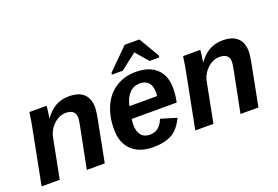

<svg xmlns="http://www.w3.org/2000/svg" viewBox="-101 -1054 1981 1370"><g transform="rotate(-20 889.0 -369.0)"><path d="M360.4 0 418 -290.5Q430.7 -351.1 430.7 -371.1Q430.7 -434.1 356.4 -434.1Q307.1 -434.1 265.1 -394Q223.1 -354 212.4 -295.9L154.8 0H17.1L98.1 -415.5Q106 -454.1 116.7 -528.3H247.6Q247.6 -523.9 242.9 -487.3Q238.3 -450.7 235.8 -438H237.3Q273.9 -488.8 318.1 -513.2Q362.3 -537.6 419.4 -537.6Q493.7 -537.6 531.2 -502Q568.8 -466.3 568.8 -398.9Q568.8 -386.7 565.4 -360.1Q562 -333.5 558.6 -318.8L496.6 0Z M785.6 -232.4Q782.2 -213.9 782.2 -189Q782.2 -137.2 804.9 -109.6Q827.6 -82 872.1 -82Q943.8 -82 976.1 -164.6L1095.7 -128.4Q1059.1 -50.8 1004.9 -20.5Q950.7 9.8 862.8 9.8Q758.8 9.8 700.2 -46.6Q641.6 -103 641.6 -204.1Q641.6 -305.2 676.8 -381.1Q711.9 -457 776.6 -497.6Q841.3 -538.1 926.3 -538.1Q1028.3 -538.1 1083.7 -485.6Q1139.2 -433.1 1139.2 -337.4Q1139.2 -289.1 1127.4 -232.4ZM1012.2 -323.7 1013.7 -351.1Q1013.7 -403.3 989.5 -427.2Q965.3 -451.2 926.3 -451.2Q879.4 -451.2 847.4 -418.7Q815.4 -386.2 801.8 -323.7ZM1123 -591.3 1120.6 -577.6H1047.4L966.3 -671.4H964.4L843.3 -577.6H760.7L763.2 -591.3L919.4 -746.6H1031.2Z M1527.3 0 1585 -290.5Q1597.7 -351.1 1597.7 -371.1Q1597.7 -434.1 1523.4 -434.1Q1474.1 -434.1 1432.1 -394Q1390.1 -354 1379.4 -295.9L1321.8 0H1184.1L1265.1 -415.5Q1272.9 -454.1 1283.7 -528.3H1414.6Q1414.6 -523.9 1409.9 -487.3Q1405.3 -450.7 1402.8 -438H1404.3Q1440.9 -488.8 1485.1 -513.2Q1529.3 -537.6 1586.4 -537.6Q1660.6 -537.6 1698.2 -502Q1735.8 -466.3 1735.8 -398.9Q1735.8 -386.7 1732.4 -360.1Q1729 -333.5 1725.6 -318.8L1663.6 0Z"/></g></svg>

Font: Liberation Sans
Style: Bold Italic
Weight: 700
Italic angle: -12°
Designer: Steve Matteson
Foundry: Ascender Corporation
Version: Version 2.1.5